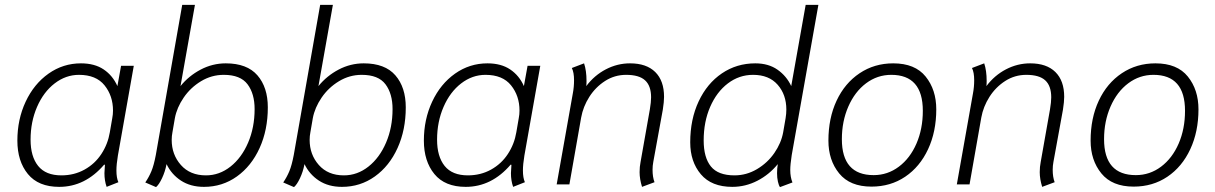

<svg xmlns="http://www.w3.org/2000/svg" viewBox="-20 -754 4969 785"><path d="M51 -179Q51 -266 85 -338.5Q119 -411 178.5 -453Q238 -495 311 -495Q367 -495 404 -470Q441 -445 460 -402L475 -485H527L462 -118Q456 -82 456 -57Q456 -27 464 -9L416 10Q407 -15 407 -46Q407 -54 409 -80L406 -81Q328 10 222 10Q137 10 94 -42.5Q51 -95 51 -179ZM429 -213 439 -271Q442 -286 442 -302Q442 -362 407.5 -405Q373 -448 303 -448Q249 -448 203.5 -413Q158 -378 131.5 -317Q105 -256 105 -183Q105 -114 136 -75.5Q167 -37 231 -37Q283 -37 325.5 -60.5Q368 -84 394.5 -124.5Q421 -165 429 -213Z M574 -8Q589 -30 599 -54Q609 -78 617 -120L725 -734H777L718 -402Q752 -444 800.5 -469.5Q849 -495 903 -495Q990 -495 1032.5 -446Q1075 -397 1075 -315Q1075 -223 1041.5 -149Q1008 -75 948.5 -32.5Q889 10 814 10Q759 10 720 -15.5Q681 -41 661 -83Q655 -52 642.5 -25.5Q630 1 618 11ZM1021 -308Q1021 -371 992 -409.5Q963 -448 895 -448Q845 -448 802 -422Q759 -396 731 -355Q703 -314 695 -271L685 -213Q682 -198 682 -182Q682 -122 719.5 -79.5Q757 -37 822 -37Q877 -37 922.5 -73Q968 -109 994.5 -171Q1021 -233 1021 -308Z M1138 -8Q1153 -30 1163 -54Q1173 -78 1181 -120L1289 -734H1341L1282 -402Q1316 -444 1364.5 -469.5Q1413 -495 1467 -495Q1554 -495 1596.5 -446Q1639 -397 1639 -315Q1639 -223 1605.5 -149Q1572 -75 1512.5 -32.5Q1453 10 1378 10Q1323 10 1284 -15.5Q1245 -41 1225 -83Q1219 -52 1206.5 -25.5Q1194 1 1182 11ZM1585 -308Q1585 -371 1556 -409.5Q1527 -448 1459 -448Q1409 -448 1366 -422Q1323 -396 1295 -355Q1267 -314 1259 -271L1249 -213Q1246 -198 1246 -182Q1246 -122 1283.5 -79.5Q1321 -37 1386 -37Q1441 -37 1486.5 -73Q1532 -109 1558.5 -171Q1585 -233 1585 -308Z M1713 -179Q1713 -266 1747 -338.5Q1781 -411 1840.5 -453Q1900 -495 1973 -495Q2029 -495 2066 -470Q2103 -445 2122 -402L2137 -485H2189L2124 -118Q2118 -82 2118 -57Q2118 -27 2126 -9L2078 10Q2069 -15 2069 -46Q2069 -54 2071 -80L2068 -81Q1990 10 1884 10Q1799 10 1756 -42.5Q1713 -95 1713 -179ZM2091 -213 2101 -271Q2104 -286 2104 -302Q2104 -362 2069.5 -405Q2035 -448 1965 -448Q1911 -448 1865.5 -413Q1820 -378 1793.5 -317Q1767 -256 1767 -183Q1767 -114 1798 -75.5Q1829 -37 1893 -37Q1945 -37 1987.5 -60.5Q2030 -84 2056.5 -124.5Q2083 -165 2091 -213Z M2595 -50Q2595 -72 2599 -92L2637 -307Q2642 -337 2642 -356Q2642 -403 2617.5 -425.5Q2593 -448 2540 -448Q2493 -448 2454 -423Q2415 -398 2389.5 -358Q2364 -318 2356 -273L2308 0H2256L2322 -372Q2327 -398 2327 -426Q2327 -458 2318 -476L2368 -495Q2378 -465 2378 -423Q2378 -409 2377 -402Q2410 -446 2457 -470.5Q2504 -495 2556 -495Q2623 -495 2659 -459.5Q2695 -424 2695 -358Q2695 -338 2690 -306L2651 -92Q2648 -76 2648 -60Q2648 -30 2656 -9L2605 10Q2595 -22 2595 -50Z M3157 -46Q3157 -64 3160 -83Q3125 -40 3076.5 -15Q3028 10 2974 10Q2889 10 2845.5 -41.5Q2802 -93 2802 -172Q2802 -266 2836.5 -339.5Q2871 -413 2931.5 -454Q2992 -495 3068 -495Q3122 -495 3159 -469Q3196 -443 3215 -402L3274 -734H3326L3217 -120Q3211 -81 3211 -59Q3211 -30 3220 -8L3169 11Q3164 4 3160.5 -11.5Q3157 -27 3157 -46ZM3182 -213 3192 -271Q3195 -289 3195 -306Q3195 -367 3159.5 -407.5Q3124 -448 3059 -448Q3002 -448 2956 -413Q2910 -378 2883.5 -317Q2857 -256 2857 -180Q2857 -110 2886.5 -73.5Q2916 -37 2983 -37Q3032 -37 3075 -62.5Q3118 -88 3146 -128.5Q3174 -169 3182 -213Z M3367 -179Q3367 -271 3400.5 -342.5Q3434 -414 3494.5 -454.5Q3555 -495 3632 -495Q3721 -495 3764.5 -441Q3808 -387 3808 -307Q3808 -216 3774.5 -144Q3741 -72 3681 -31.5Q3621 9 3543 9Q3455 9 3411 -45Q3367 -99 3367 -179ZM3753 -301Q3753 -448 3624 -448Q3567 -448 3521 -413.5Q3475 -379 3448.5 -318.5Q3422 -258 3422 -185Q3422 -38 3552 -38Q3609 -38 3655 -72.5Q3701 -107 3727 -167Q3753 -227 3753 -301Z M4231 -50Q4231 -72 4235 -92L4273 -307Q4278 -337 4278 -356Q4278 -403 4253.5 -425.5Q4229 -448 4176 -448Q4129 -448 4090 -423Q4051 -398 4025.5 -358Q4000 -318 3992 -273L3944 0H3892L3958 -372Q3963 -398 3963 -426Q3963 -458 3954 -476L4004 -495Q4014 -465 4014 -423Q4014 -409 4013 -402Q4046 -446 4093 -470.5Q4140 -495 4192 -495Q4259 -495 4295 -459.5Q4331 -424 4331 -358Q4331 -338 4326 -306L4287 -92Q4284 -76 4284 -60Q4284 -30 4292 -9L4241 10Q4231 -22 4231 -50Z M4439 -179Q4439 -271 4472.5 -342.5Q4506 -414 4566.5 -454.5Q4627 -495 4704 -495Q4793 -495 4836.5 -441Q4880 -387 4880 -307Q4880 -216 4846.5 -144Q4813 -72 4753 -31.5Q4693 9 4615 9Q4527 9 4483 -45Q4439 -99 4439 -179ZM4825 -301Q4825 -448 4696 -448Q4639 -448 4593 -413.5Q4547 -379 4520.5 -318.5Q4494 -258 4494 -185Q4494 -38 4624 -38Q4681 -38 4727 -72.5Q4773 -107 4799 -167Q4825 -227 4825 -301Z"/></svg>

Font: Niramit ExtraLight
Style: Italic
Weight: 200
Italic angle: -10°
Designer: Katatrad Aksorn Co.,Ltd.
Foundry: Cadson Demak Co.,Ltd.
Version: Version 1.000; ttfautohint (v1.6)